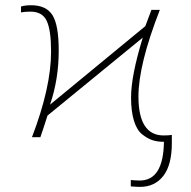

<svg xmlns="http://www.w3.org/2000/svg" viewBox="-20 -526 731 736"><path d="M60.5 -478.5V-501Q75.2 -505.9 99.6 -505.9Q157.2 -505.9 181.2 -467.8Q205.1 -429.7 205.1 -332Q205.1 -222.7 171.9 -125L537.1 -425.8Q556.6 -478.5 560.5 -488.3H592.8Q510.7 -278.3 510.7 -156.2Q510.7 -6.8 607.4 -6.8Q627 -6.8 638.7 -8.8V22.5Q638.7 106.4 606 148.4Q573.2 190.4 516.6 190.4Q504.9 190.4 481.4 188.5V164.1Q502.9 166 515.6 166Q606.4 166 608.4 17.6Q584 17.6 565.4 11.7Q546.9 5.9 525.9 -10.3Q504.9 -26.4 493.7 -62.5Q482.4 -98.6 482.4 -152.3Q482.4 -235.4 527.3 -381.8L162.1 -83Q158.2 -71.3 148.9 -42Q139.6 -12.7 134.8 0H102.5Q175.8 -191.4 175.8 -328.1Q175.8 -410.2 159.2 -445.8Q142.6 -481.4 96.7 -481.4Q75.2 -481.4 60.5 -478.5Z"/></svg>

Font: Gothic A1 Thin
Style: Regular
Weight: 250
Designer: HanYang I&C Co.,Ltd.
Foundry: HanYang I&C Co.,Ltd.
Version: Version 2.50